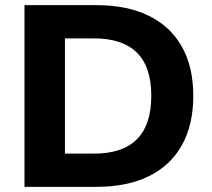

<svg xmlns="http://www.w3.org/2000/svg" viewBox="-20 -725 823 745"><path d="M75 0V-705H354Q474 -705 558 -663.5Q642 -622 686 -543.5Q730 -465 730 -353Q730 -241 686 -162Q642 -83 558 -41.5Q474 0 354 0ZM232 -129H345Q456 -129 511.5 -185Q567 -241 567 -353Q567 -466 511 -521Q455 -576 345 -576H232Z"/></svg>

Font: Nunito Sans 11pt ExtraBold
Style: Regular
Weight: 800
Version: Version 3.101;gftools[0.9.27]